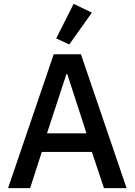

<svg xmlns="http://www.w3.org/2000/svg" viewBox="-20 -981 702 1001"><path d="M522 0 459 -189H198L137 0H22L260 -698H402L640 0ZM331 -594H326L225 -286H431ZM341 -749 273 -781 364 -961 459 -915Z"/></svg>

Font: IBM Plex Sans Devanagari Medium
Style: Regular
Weight: 500
Designer: Mike Abbink, Paul van der Laan, Pieter van Rosmalen, Erin McLaughlin
Foundry: Bold Monday
Version: Version 1.1